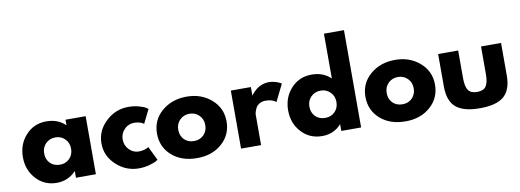

<svg xmlns="http://www.w3.org/2000/svg" viewBox="-66 -1258 4525 1671"><g transform="rotate(-10 2196.5 -422.5)"><path d="M326 -528Q429 -528 494 -464V-513H672V0H496V-58H494Q465 -25 421 -5Q377 15 326 15Q216 15 144 -63.5Q72 -142 72 -256Q72 -370 144 -449Q216 -528 326 -528ZM260 -256Q260 -203 293 -169.5Q326 -136 380 -136Q431 -136 464.5 -170Q498 -204 498 -256.5Q498 -309 464 -343Q430 -377 380 -377Q329 -377 294.5 -343Q260 -309 260 -256Z M1076 -383Q1026 -383 990 -346Q954 -309 954 -257Q954 -204 990 -167Q1026 -130 1076 -130Q1100 -130 1121.5 -136Q1143 -142 1153 -148L1162 -154L1222 -31Q1215 -26 1202.5 -18.5Q1190 -11 1145.5 2Q1101 15 1050 15Q937 15 851.5 -64.5Q766 -144 766 -255Q766 -367 851.5 -447.5Q937 -528 1050 -528Q1101 -528 1144 -516Q1187 -504 1205 -492L1222 -480L1162 -359Q1129 -383 1076 -383Z M1566 -528Q1695 -528 1783.5 -451Q1872 -374 1872 -256Q1872 -138 1785.5 -61.5Q1699 15 1566 15Q1428 15 1342.5 -61Q1257 -137 1257 -256Q1257 -375 1346 -451.5Q1435 -528 1566 -528ZM1565 -136Q1617 -136 1650.5 -170Q1684 -204 1684 -256Q1684 -309 1649.5 -343Q1615 -377 1565 -377Q1514 -377 1479.5 -343Q1445 -309 1445 -256Q1445 -203 1478 -169.5Q1511 -136 1565 -136Z M1955 0V-513H2132V-439H2134Q2136 -443 2140.5 -449Q2145 -455 2160 -470Q2175 -485 2192 -497Q2209 -509 2236 -518.5Q2263 -528 2291 -528Q2320 -528 2348 -520Q2376 -512 2389 -504L2403 -496L2329 -346Q2296 -374 2237 -374Q2205 -374 2182 -360Q2159 -346 2149.5 -326Q2140 -306 2136 -292Q2132 -278 2132 -270V0Z M2671 -528Q2773 -528 2839 -464V-860H3016V0H2841V-58H2839Q2773 15 2671 15Q2560 15 2488 -63.5Q2416 -142 2416 -256Q2416 -370 2488 -449Q2560 -528 2671 -528ZM2724 -136Q2776 -136 2809.5 -170Q2843 -204 2843 -256Q2843 -309 2808.5 -343Q2774 -377 2724 -377Q2673 -377 2638.5 -343Q2604 -309 2604 -256Q2604 -203 2637 -169.5Q2670 -136 2724 -136Z M3408 -528Q3537 -528 3625.5 -451Q3714 -374 3714 -256Q3714 -138 3627.5 -61.5Q3541 15 3408 15Q3270 15 3184.5 -61Q3099 -137 3099 -256Q3099 -375 3188 -451.5Q3277 -528 3408 -528ZM3407 -136Q3459 -136 3492.5 -170Q3526 -204 3526 -256Q3526 -309 3491.5 -343Q3457 -377 3407 -377Q3356 -377 3321.5 -343Q3287 -309 3287 -256Q3287 -203 3320 -169.5Q3353 -136 3407 -136Z M3964 -513V-269Q3964 -193 3987 -161Q4010 -129 4065 -129Q4120 -129 4143 -161Q4166 -193 4166 -269V-513H4343V-226Q4343 -98 4276.5 -41.5Q4210 15 4065 15Q3920 15 3853.5 -41.5Q3787 -98 3787 -226V-513Z"/></g></svg>

Font: Hussar
Style: BoldWeb
Weight: 700
Foundry: Cannot Into Space Fonts
Version: Version 2.00